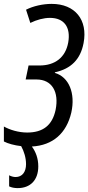

<svg xmlns="http://www.w3.org/2000/svg" viewBox="-25 -744 454 988"><path d="M66 224C131 224 172 183 172 112C172 71 159 37 139 10C247 4 317 -58 342 -165C364 -264 330 -348 257 -369L258 -372C340 -390 389 -438 405 -522C428 -642 361 -724 241 -724C196 -724 146 -713 109 -694L131 -626C163 -642 200 -652 232 -652C305 -652 340 -604 326 -525C312 -449 259 -407 178 -407H122L107 -335H163C242 -335 280 -272 261 -178C244 -99 196 -62 115 -62C70 -62 25 -76 -5 -93V-16C16 -5 49 4 84 8C99 36 109 68 109 101C109 140 90 167 55 167C44 167 31 163 22 158V215C34 221 49 224 66 224Z"/></svg>

Font: Noto Sans ExtraCondensed
Style: Italic
Weight: 400
Width: 2
Italic angle: -12°
Designer: Monotype Design Team
Foundry: Monotype Imaging Inc.
Version: Version 2.013